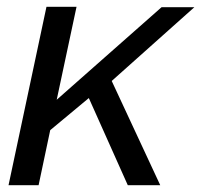

<svg xmlns="http://www.w3.org/2000/svg" viewBox="-20 -542 589 562"><path d="M116 -522H204L146 -250L453 -521H549L307 -305L449 0H354L240 -255L127 -161L93 0H5Z"/></svg>

Font: Raleway-v4020 Medium
Style: Italic
Weight: 500
Italic angle: -12°
Designer: Matt McInerney, Pablo Impallari, Rodrigo Fuenzalida
Foundry: Matt McInerney, Pablo Impallari, Rodrigo Fuenzalida
Version: Version 4.020;PS 004.020;hotconv 1.0.88;makeotf.lib2.5.64775